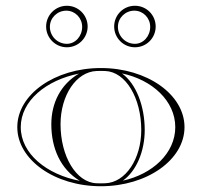

<svg xmlns="http://www.w3.org/2000/svg" viewBox="-20 -641 700 666"><path d="M389 -548C389 -578.9 414.5 -604 446 -604C476.4 -604 501 -578.9 501 -548C501 -515.4 477.3 -489 448 -489C415.4 -489 389 -515.4 389 -548ZM153 -548C153 -578.9 178.5 -604 210 -604C240.4 -604 265 -578.9 265 -548C265 -515.4 241.3 -489 212 -489C179.4 -489 153 -515.4 153 -548ZM376 -549C376 -509.3 408.3 -477 448 -477C488 -477 520 -509 520 -549C520 -589 488 -621 448 -621C408 -621 376 -589 376 -549ZM140 -549C140 -509.3 172.3 -477 212 -477C251.7 -477 284 -509.3 284 -549C284 -588.7 251.7 -621 212 -621C172.3 -621 140 -588.7 140 -549ZM406.1 -14.3C452.9 -47.5 482 -115.9 482 -190C482 -273.3 452.1 -350.7 403.1 -386.3C507.2 -364.5 588 -291.4 588 -200C588 -109.4 508.7 -36.7 406.1 -14.3ZM190 -210C190 -309.7 244 -392.1 315 -394.7C320.3 -394.9 324.7 -395 330 -395C335.3 -395 339.7 -394.9 345 -394.7C416.4 -392.1 470 -300.4 470 -190C470 -90.3 416 -7.9 345 -5.3C339.7 -5.1 335.3 -5 330 -5C324.7 -5 320.3 -5.1 315 -5.3C243.6 -7.9 190 -99.6 190 -210ZM40 -200C40 -86.8 169.9 5 330 5C490.1 5 620 -86.8 620 -200C620 -313.2 490.1 -405 330 -405C169.9 -405 40 -313.2 40 -200ZM256.9 -13.7C142.2 -35.5 52 -107.8 52 -200C52 -291.5 140.7 -363.3 253.9 -385.7C191.1 -349 158 -284.5 158 -210C158 -127.2 189.7 -54.3 256.9 -13.7Z"/></svg>

Font: SortefaxS01
Style: Medium
Weight: 500
Designer: gluk
Foundry: gluk
Version: Version 0.261